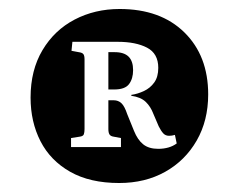

<svg xmlns="http://www.w3.org/2000/svg" viewBox="-20 -796 531 427"><path d="M245 -389Q180 -389 136 -414Q92 -439 70 -482Q48 -525 48 -579Q48 -640 74.5 -684.5Q101 -729 146 -752.5Q191 -776 246 -776Q337 -776 390 -724Q443 -672 443 -586Q443 -528 417.5 -483.5Q392 -439 347.5 -414Q303 -389 245 -389ZM332 -465Q344 -465 354.5 -468Q365 -471 373 -477L369 -496Q366 -495 362.5 -494.5Q359 -494 356 -494Q348 -494 343 -499.5Q338 -505 333 -515L321 -543Q315 -559 304 -569.5Q293 -580 272 -583V-585Q286 -587 300 -593.5Q314 -600 323 -612.5Q332 -625 332 -645Q332 -677 307 -690Q282 -703 242 -703H141L139 -683L155 -680Q163 -679 165.5 -675.5Q168 -672 168 -664V-509Q168 -502 166.5 -497.5Q165 -493 157 -492L138 -489V-469H249V-489L233 -492Q226 -493 223.5 -497Q221 -501 221 -509V-573H233Q243 -573 250 -566.5Q257 -560 263 -542L278 -505Q286 -485 298.5 -475Q311 -465 332 -465ZM221 -597V-680H235Q256 -680 266 -670Q276 -660 276 -640Q276 -621 267 -609Q258 -597 234 -597Z"/></svg>

Font: Literata 18pt
Style: Bold
Weight: 700
Designer: Latin by Veronika Burian and Jose Scaglione. Greek by Irene Vlachou. Cyrillic by Vera Evstafieva.
Foundry: TypeTogether
Version: Version 3.103;gftools[0.9.29]